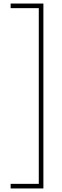

<svg xmlns="http://www.w3.org/2000/svg" viewBox="-20 -886 348 1084"><path d="M40 178V152H199V-840H40V-866H225V178Z"/></svg>

Font: Noto Sans Malayalam UI ExtraCondensed Thin
Style: Regular
Weight: 100
Width: 2
Designer: Jelle Bosma - Monotype Design Team
Foundry: Monotype Imaging Inc.
Version: Version 2.104; ttfautohint (v1.8.4.7-5d5b)